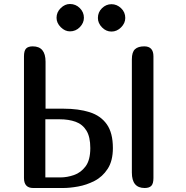

<svg xmlns="http://www.w3.org/2000/svg" viewBox="-20 -941 929 961"><path d="M208 -397H298Q373 -397 428.5 -379.5Q484 -362 514.5 -319Q545 -276 545 -200Q545 -136 519 -96Q493 -56 453 -35.5Q413 -15 371 -7.5Q329 0 296 0H146Q100 0 100 -50V-659Q100 -687 110.5 -698Q121 -709 144 -709Q208 -709 208 -632ZM702 -709Q748 -709 748 -659V-50Q748 -22 737.5 -11Q727 0 704 0Q640 0 640 -77V-644Q640 -680 655.5 -694.5Q671 -709 702 -709ZM207 -344V-53H283Q316 -53 350.5 -65Q385 -77 408.5 -108.5Q432 -140 432 -200Q432 -256 412.5 -287.5Q393 -319 358.5 -331.5Q324 -344 278 -344ZM263 -852Q263 -880 284 -900.5Q305 -921 330 -921Q359 -921 379.5 -900.5Q400 -880 400 -852Q400 -826 379.5 -805Q359 -784 330 -784Q305 -784 284 -805Q263 -826 263 -852ZM470 -851Q470 -880 490.5 -900Q511 -920 538 -920Q565 -920 586 -900Q607 -880 607 -851Q607 -825 586 -804Q565 -783 538 -783Q511 -783 490.5 -804Q470 -825 470 -851Z"/></svg>

Font: Marmelad
Style: Regular
Weight: 400
Designer: Manvel Shmavonyan
Foundry: Cyreal
Version: Version 1.110; ttfautohint (v1.8.4.7-5d5b)